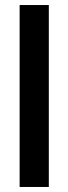

<svg xmlns="http://www.w3.org/2000/svg" viewBox="-20 -743 272 763"><path d="M58 0V-723H174V0Z"/></svg>

Font: Archivo SemiCondensed SemiBold
Style: Regular
Weight: 600
Width: 4
Designer: Hector Gatti
Foundry: Omnibus-Type
Version: Version 2.001; ttfautohint (v1.8.3)